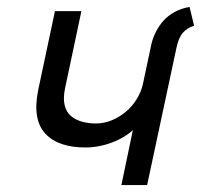

<svg xmlns="http://www.w3.org/2000/svg" viewBox="-20 -532 578 552"><path d="M329 0H403L487 -393Q493 -423 505.5 -437.5Q518 -452 538 -458L525 -512Q501 -508 482 -497.5Q463 -487 450 -472.5Q437 -458 428 -440Q419 -422 415 -404L391 -291Q386 -268 373 -247Q360 -226 341.5 -210.5Q323 -195 301 -186Q279 -177 255 -177Q235 -177 216.5 -182Q198 -187 184.5 -198Q171 -209 166 -229Q161 -249 167 -278L214 -500H138L90 -274Q81 -230 86.5 -198.5Q92 -167 111 -147Q130 -127 159 -117.5Q188 -108 226 -108Q250 -108 275 -114Q300 -120 323 -131.5Q346 -143 362 -158Z"/></svg>

Font: Advent Pro Medium
Style: Italic
Weight: 500
Italic angle: -12°
Version: Version 3.000